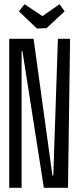

<svg xmlns="http://www.w3.org/2000/svg" viewBox="-20 -895 373 915"><path d="M24 -710H140L230 -58H234L256 -710H314L304 0H189L87 -651H83V0H24ZM70 -841 97 -875 182 -818 264 -875 288 -841 202 -761 156 -759Z"/></svg>

Font: Bahianita
Style: Regular
Weight: 400
Designer: Pablo Cosgaya & Dani Raskovsky
Foundry: Pablo Cosgaya & Dani Raskovsky
Version: Version 1.008